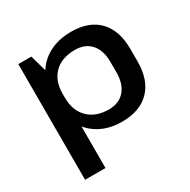

<svg xmlns="http://www.w3.org/2000/svg" viewBox="-163 -702 1024 1035"><g transform="rotate(-30 349.0 -184.5)"><path d="M408 9Q330 9 271.5 -23Q213 -55 181 -113Q149 -171 148 -249V-295Q149 -373 181.5 -430Q214 -487 273 -518Q332 -549 410 -549Q521 -549 581 -486.5Q641 -424 641 -309V-231Q641 -116 580 -53.5Q519 9 408 9ZM77 -540H158L204 -377V180H77ZM379 -84Q442 -84 477.5 -124.5Q513 -165 513 -237V-301Q513 -374 477.5 -414Q442 -454 379 -454Q297 -454 250.5 -408.5Q204 -363 204 -283V-258Q204 -177 251 -130.5Q298 -84 379 -84Z"/></g></svg>

Font: Pathway Extreme 12pt SemiBold
Style: Regular
Weight: 600
Version: Version 1.001;gftools[0.9.26]